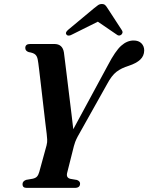

<svg xmlns="http://www.w3.org/2000/svg" viewBox="-20 -914 722 934"><path d="M369.5 -21Q369.5 0 344 0H109.5Q89.5 0 89.5 -18Q89.5 -32.5 107 -39L138.5 -44.5Q153 -47.5 160 -55.2Q167 -63 171 -77.5L206.5 -207Q210.5 -222.5 209.5 -236.2Q208.5 -250 207 -264Q205 -277.5 200.8 -314.2Q196.5 -351 191 -398.5Q185.5 -446 180 -493.5Q174.5 -541 170.2 -576.8Q166 -612.5 163.5 -624.5Q160.5 -641 151.2 -649Q142 -657 120 -660.5Q103 -666 103 -680.5Q103 -700 126.5 -700H244.5Q284.5 -700 291 -658.5Q292.5 -646.5 296.5 -614.5Q300.5 -582.5 305.8 -539.2Q311 -496 316.8 -449Q322.5 -402 327.8 -359Q333 -316 336.5 -285.5L505 -597Q541 -666 569.5 -691.5Q598 -717 630 -717Q654.5 -717 668 -703.2Q681.5 -689.5 681.5 -668.5Q681 -641.5 662 -623.8Q643 -606 606.5 -594Q570.5 -583 546.8 -564.8Q523 -546.5 501 -505L357.5 -249Q350 -234.5 346 -224Q342 -213.5 339.5 -203.5L306.5 -72.5Q301 -49 322.5 -44L354.5 -38.5Q369.5 -32.5 369.5 -21ZM332.5 -747Q312.5 -735.5 304 -745Q295 -755 311.5 -769L437 -873.5Q448.5 -883 456.8 -888.8Q465 -894.5 475.5 -894.5Q486 -894.5 491.8 -889Q497.5 -883.5 503.5 -873.5L573.5 -766Q577.5 -759.5 575.5 -753.5Q573.5 -747.5 569 -744.5Q558.5 -736.5 546 -747L456 -808.5Z"/></svg>

Font: Fraunces 144pt S050 SemiBold
Style: Italic
Weight: 600
Italic angle: -16°
Version: Version 1.000; ttfautohint (v1.8.3)